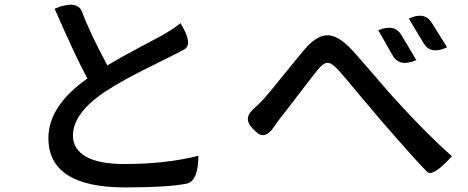

<svg xmlns="http://www.w3.org/2000/svg" viewBox="-20 -783 2040 837"><path d="M218 -745Q317 -786 338 -731Q370 -643 448 -498Q501 -530 593 -579Q685 -628 687 -629Q739 -659 767 -682Q822 -591 785 -569Q774 -561 646 -498Q519 -436 442 -386Q298 -291 298 -192Q298 -133 355 -100Q412 -68 522 -68Q704 -68 845 -104Q844 10 791 18Q709 34 526 34Q191 34 191 -181Q191 -321 361 -441Q313 -528 218 -745Z M1081 -223Q1039 -266 1083 -306L1117 -338Q1145 -367 1216 -456Q1288 -545 1309 -569Q1357 -625 1401 -629Q1445 -633 1498 -582Q1534 -546 1606 -461Q1678 -377 1702 -351Q1837 -202 1950 -102Q1867 -10 1842 -34Q1809 -65 1640 -259Q1616 -287 1548 -368Q1480 -450 1454 -479Q1424 -511 1406 -509Q1388 -508 1363 -476Q1341 -449 1279 -368Q1218 -288 1194 -258L1173 -228Q1133 -169 1092 -212ZM1629 -651Q1700 -681 1730 -630L1795 -521Q1722 -489 1692 -541L1629 -651ZM1762 -702Q1831 -734 1862 -684L1929 -577Q1858 -543 1827 -594L1762 -702Z"/></svg>

Font: Swei Half Moon CJK SC
Style: Medium
Weight: 500
Version: Version 2.071